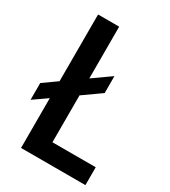

<svg xmlns="http://www.w3.org/2000/svg" viewBox="-182 -831 818 922"><g transform="rotate(30 227.0 -370.0)"><path d="M9 -316 85 -370V-740H202V-453L301 -523V-429L202 -359V-99H442V0H85V-276L9 -223Z"/></g></svg>

Font: Encode Sans Compressed
Style: SemiBold
Weight: 600
Designer: Pablo Impallari, Andres Torresi
Foundry: Pablo Impallari, Andres Torresi
Version: Version 1.000; ttfautohint (v1.00) -l 8 -r 50 -G 200 -x 14 -